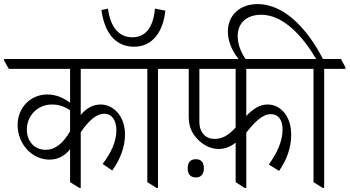

<svg xmlns="http://www.w3.org/2000/svg" viewBox="-50 -911 1706 937"><path d="M192 -132C235 -132 269 -153 292 -183V-22L337 6H344V-266C382 -321 420 -356 459 -356C495 -356 518 -325 518 -275C518 -220 492 -165 451 -111L498 -79C538 -136 560 -195 560 -254C560 -294 549 -329 530 -354C508 -383 477 -401 441 -401C405 -401 372 -384 344 -350V-575H623V-582L601 -623H-30V-615L-7 -575H292V-410C262 -432 225 -450 181 -450C100 -450 36 -387 36 -301C36 -252 55 -209 86 -177C114 -150 149 -132 192 -132ZM81 -279C81 -345 132 -401 204 -401C237 -401 265 -391 292 -373V-270C257 -211 220 -180 173 -180C116 -180 81 -223 81 -279Z M605 -683C692 -683 746 -753 757 -859L706 -869C699 -782 663 -729 596 -729C527 -729 488 -783 477 -869L445 -862C459 -758 508 -683 605 -683ZM714 6H721V-575H825V-582L803 -623H564V-615L587 -575H669V-22Z M1017 -184C1048 -184 1076 -195 1100 -215V-22L1144 6H1152V-264C1196 -319 1232 -354 1272 -354C1308 -354 1329 -326 1329 -280C1329 -222 1303 -166 1262 -108L1312 -77C1351 -133 1371 -193 1371 -252C1371 -296 1360 -333 1339 -359C1319 -385 1290 -401 1256 -401C1218 -401 1186 -381 1152 -345V-575H1435V-582L1412 -623H766V-615L789 -575H871V-342C871 -295 885 -259 921 -225C947 -201 979 -184 1017 -184ZM923 -317V-575H1100V-289C1067 -251 1034 -233 998 -233C954 -233 923 -263 923 -317ZM906 -45C931 -45 945 -61 945 -90C945 -118 932 -134 906 -134C880 -134 866 -119 866 -90C866 -60 880 -45 906 -45Z M1525 6H1532V-575H1636V-582L1614 -623H1526C1461 -750 1349 -891 1207 -891C1121 -891 1062 -837 1062 -757C1062 -700 1091 -649 1122 -614H1155C1127 -650 1110 -694 1110 -735C1110 -799 1154 -839 1225 -839C1334 -839 1429 -732 1493 -623H1375V-615L1398 -575H1480V-22Z"/></svg>

Font: Noto Serif Devanagari Condensed Light
Style: Regular
Weight: 300
Width: 3
Designer: Universal Thirst, Indian Type Foundry and the Monotype Design Team
Foundry: Monotype Imaging Inc.
Version: Version 2.004